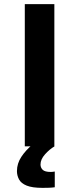

<svg xmlns="http://www.w3.org/2000/svg" viewBox="-20 -708 382 929"><path d="M100 0V-688H243V0ZM186 201Q136 201 109 190Q82 179 72 160Q62 141 62 120Q62 83 83.5 50.5Q105 18 139 -10L244 0Q220 14 198 38.5Q176 63 176 88Q176 103 186.5 113.5Q197 124 226 124Q229 124 234 123.5Q239 123 245 122V198Q232 200 216 200.5Q200 201 186 201Z"/></svg>

Font: Saira Expanded SemiBold
Style: Regular
Weight: 600
Width: 7
Designer: Hector Gatti with collaboration of the Omnibus-Type team
Foundry: Omnibus-Type
Version: Version 1.100; ttfautohint (v1.8.3)